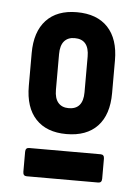

<svg xmlns="http://www.w3.org/2000/svg" viewBox="-42 -697 399 548"><g transform="rotate(5 157.5 -423.5)"><path d="M156.8 -313.9Q100 -313.9 69.1 -346.8Q38.2 -379.7 38.2 -441.6V-535.3Q38.2 -596.7 69.1 -629.9Q100 -663 156.8 -663Q214.6 -663 245.7 -629.9Q276.8 -596.7 276.8 -535.3V-441.6Q276.8 -379.7 245.7 -346.8Q214.6 -313.9 156.8 -313.9ZM54.5 -184Q44.1 -184 44.1 -195.9V-253.1Q44.1 -265 54.5 -265H259.5Q269.9 -265 269.9 -253.1V-195.9Q269.9 -184 259.5 -184ZM156.8 -388.1Q177.5 -388.1 187.8 -400.4Q198.2 -412.8 198.2 -437V-539.4Q198.2 -564.1 187.8 -576.5Q177.5 -588.8 156.8 -588.8Q137.5 -588.8 126.9 -576.5Q116.3 -564.1 116.3 -539.4V-437Q116.3 -412.8 126.9 -400.4Q137.5 -388.1 156.8 -388.1Z"/></g></svg>

Font: Sofia Sans Condensed
Style: Regular
Weight: 400
Designer: Botio Nikoltchev, Ani Petrova
Foundry: lettersoup
Version: Version 4.100